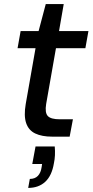

<svg xmlns="http://www.w3.org/2000/svg" viewBox="-20 -669 453 940"><path d="M235 0Q185 0 152.5 -15.5Q120 -31 108 -66.5Q96 -102 106 -160L154 -433H66L81 -517H169L204 -649H292L269 -517H413L398 -433H254L206 -160Q199 -117 214 -101Q229 -85 272 -85H337L321 0ZM118 251 126 207Q151 207 165.5 192Q180 177 184 148L186 134H138L154 48H248Q250 70 249 91Q248 112 244 130Q234 191 201.5 221Q169 251 118 251Z"/></svg>

Font: DM Sans 11pt Medium
Style: Italic
Weight: 500
Italic angle: -10°
Version: Version 4.004;gftools[0.9.30]